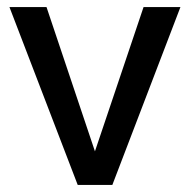

<svg xmlns="http://www.w3.org/2000/svg" viewBox="-20 -524 539 544"><path d="M6.8 -503.9H111.8L249 -95.2L386.7 -503.9H491.2L298.3 0H200.2Z"/></svg>

Font: Inder
Style: Regular
Weight: 400
Designer: Irina Smirnova
Foundry: Irina Smirnova
Version: Version 1.001